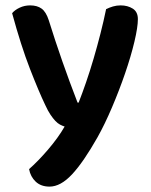

<svg xmlns="http://www.w3.org/2000/svg" viewBox="-20 -504 561 713"><path d="M148 -114Q124 -164 91 -249Q58 -334 25 -455Q35 -467 53 -475.5Q71 -484 92 -484Q118 -484 134.5 -472Q151 -460 161 -429Q208 -278 268 -123H272Q285 -156 299.5 -198Q314 -240 327.5 -286Q341 -332 353 -379Q365 -426 374 -470Q386 -476 399.5 -480Q413 -484 428 -484Q454 -484 473 -472Q492 -460 492 -433Q492 -403 479 -348.5Q466 -294 444.5 -231.5Q423 -169 396 -105.5Q369 -42 342 6Q290 98 247.5 143.5Q205 189 164 189Q132 189 112.5 170.5Q93 152 88 124Q104 110 122 91.5Q140 73 158 52Q176 31 192 9Q208 -13 220 -34Q211 -37 202.5 -41.5Q194 -46 185.5 -55Q177 -64 167.5 -78Q158 -92 148 -114Z"/></svg>

Font: Baloo Chettan 2 SemiBold
Style: Regular
Weight: 600
Designer: Maithili Shingre, Unnati Kotecha and Ek Type
Foundry: Ek Type
Version: Version 1.640;hotconv 1.0.111;makeotfexe 2.5.65597; ttfautoh